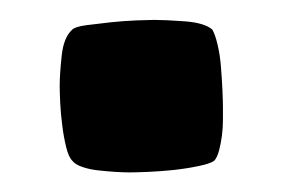

<svg xmlns="http://www.w3.org/2000/svg" viewBox="-20 -144 284 193"><path d="M204.1 -36.1Q204.1 -31.2 204.1 -23.4Q204.1 -15.6 203.1 -7.8Q202.1 0 200.2 7.3Q198.2 14.6 195.3 17.6Q191.4 20.5 179.7 22.9Q168 25.4 154.3 26.9Q140.6 28.3 128.4 28.8Q116.2 29.3 110.4 29.3Q104.5 29.3 96.2 28.8Q87.9 28.3 79.1 27.3Q70.3 26.4 63 23.9Q55.7 21.5 52.7 17.6Q48.8 13.7 46.4 3.4Q43.9 -6.8 42.5 -18.6Q41 -30.3 40.5 -41Q40 -51.8 40 -57.6Q40 -69.3 42 -87.9Q43.9 -106.4 52.7 -114.3Q55.7 -117.2 66.9 -118.7Q78.1 -120.1 91.3 -121.6Q104.5 -123 117.2 -123.5Q129.9 -124 134.8 -124Q145.5 -124 165.5 -122.6Q185.5 -121.1 193.4 -114.3Q196.3 -109.4 198.7 -99.1Q201.2 -88.9 202.1 -76.7Q203.1 -64.5 203.6 -53.2Q204.1 -42 204.1 -36.1Z"/></svg>

Font: Slackey
Style: Regular
Weight: 400
Designer: Squid
Foundry: Font Diner, Inc DBA Sideshow
Version: Version 1.000